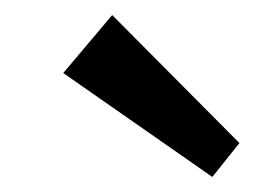

<svg xmlns="http://www.w3.org/2000/svg" viewBox="-20 -819 338 255"><path d="M298 -629 262 -584 64 -722 129 -799Z"/></svg>

Font: Pathway Extreme 8pt Thin 12pt Medium
Style: Italic
Weight: 500
Italic angle: -8°
Version: Version 1.001;gftools[0.9.26]